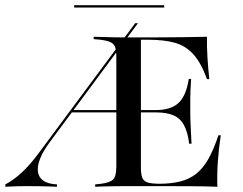

<svg xmlns="http://www.w3.org/2000/svg" viewBox="-30 -711 925 731"><path d="M-9.7 0V-8.9Q22.6 -25.8 53.6 -54.8Q84.7 -83.9 116.9 -127.4L484.7 -622.6H495.2L162.1 -173.4Q134.7 -137.1 123 -107.7Q111.3 -78.2 114.5 -56.5Q117.7 -34.7 135.9 -22.6Q154 -10.5 187.1 -8.9V0Q172.6 -0.8 155.2 -1.2Q137.9 -1.6 118.1 -2Q98.4 -2.4 75 -2.4Q55.6 -2.4 37.9 -2Q20.2 -1.6 -9.7 0ZM237.9 -283.1 244.4 -291.9H616.9V-283.1ZM451.6 -2.4Q426.6 -2.4 404.8 -2Q383.1 -1.6 364.9 -1.2Q346.8 -0.8 332.3 0V-8.9L354.8 -11.3Q390.3 -16.1 401.6 -28.6Q412.9 -41.1 412.9 -78.2V-492.7Q412.9 -517.7 408.5 -531Q404 -544.4 390.7 -550.4Q377.4 -556.5 352.4 -559.7L326.6 -562.1V-571Q341.9 -571 360.9 -570.2Q379.8 -569.4 402.4 -569Q425 -568.5 450.8 -568.5H461.3H537.9Q612.1 -568.5 664.5 -569.4Q716.9 -570.2 758.1 -571Q757.3 -534.7 759.7 -494.4Q762.1 -454 766.9 -409.7H758.1Q735.5 -471.8 706.5 -504Q677.4 -536.3 636.3 -548Q595.2 -559.7 533.9 -559.7H506.5V-73.4Q506.5 -46.8 512.1 -33.5Q517.7 -20.2 533.9 -15.7Q550 -11.3 582.3 -11.3H574.2Q620.2 -11.3 654.8 -19.8Q689.5 -28.2 715.7 -48.4Q741.9 -68.5 762.5 -104.4Q783.1 -140.3 801.6 -196H810.5Q802.4 -141.9 799.2 -93.1Q796 -44.4 797.6 0Q756.5 -1.6 704 -2Q651.6 -2.4 578.2 -2.4H461.3ZM690.3 -163.7Q684.7 -208.1 670.6 -234.3Q656.5 -260.5 630.6 -271.8Q604.8 -283.1 562.1 -283.1V-291.9Q621 -291.9 650 -319.4Q679 -346.8 688.7 -410.5H697.6Q694.4 -361.3 694.4 -335.5Q694.4 -309.7 694.4 -287.1Q694.4 -272.6 694.8 -256.9Q695.2 -241.1 696.4 -219.4Q697.6 -197.6 699.2 -163.7ZM252.4 -682.3V-691.1H595.2V-682.3Z"/></svg>

Font: Playfair 144pt SemiExpanded Medium
Style: Regular
Weight: 500
Width: 6
Designer: Claus Eggers Sørensen
Foundry: Claus Eggers Sørensen
Version: Version 2.203